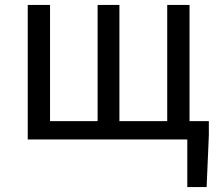

<svg xmlns="http://www.w3.org/2000/svg" viewBox="-20 -563 885 775"><path d="M823 -74V-17L814 192H736V0H92V-543H182V-74H374V-543H462V-74H655V-543H745V-74Z"/></svg>

Font: Source Han Sans K Regular
Style: Regular
Weight: 400
Designer: Ryoko NISHIZUKA  (kana & ideographs); Paul D. Hunt (Latin, Greek & Cyrillic); Wenlong ZHANG  (bopomofo); Sandoll Communi
Foundry: Adobe Systems Incorporated
Version: Version 1.00 July 18, 2014, initial release